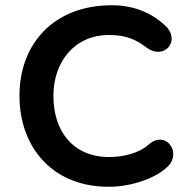

<svg xmlns="http://www.w3.org/2000/svg" viewBox="-20 -700 729 730"><path d="M405 10C479 8 573 -21 620 -69C671 -123 609 -206 546 -151C507 -116 446 -103 395 -103C260 -103 183 -198 183 -336C183 -461 260 -567 395 -567C463 -567 500 -547 536 -520C606 -468 669 -547 608 -603C566 -642 502 -680 405 -680C185 -680 54 -534 54 -336C54 -136 185 16 405 10Z"/></svg>

Font: SN Pro SemiBold
Style: Regular
Weight: 600
Designer: Tobias Whetton
Foundry: Supernotes
Version: Version 1.003;Glyphs 3.3 (3324)